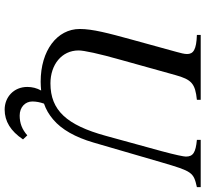

<svg xmlns="http://www.w3.org/2000/svg" viewBox="-48 -644 862 805"><g transform="rotate(90 382.5 -242.0)"><path d="M548 74C523 96 497 106 465 106C430 106 406 83 406 53C406 37 409 21 415 4C439 -4 461 -17 481 -34C524 -70 556 -128 578 -203L661 -488C699 -618 703 -623 765 -637V-653H567V-637C620 -632 637 -621 637 -591C637 -582 630 -547 614 -488L550 -255C505 -91 443 -23 330 -23C252 -23 192 -70 192 -141C192 -163 205 -225 232 -320L295 -546C314 -615 331 -630 399 -637V-653H127V-637C189 -635 207 -622 207 -596C207 -584 203 -569 198 -551L146 -362C120 -267 102 -200 102 -146C102 -51 192 18 323 18C336 18 348 17 360 16C350 34 345 53 345 74C345 131 388 169 440 169C489 169 530 144 565 92Z"/></g></svg>

Font: XITS
Style: Italic
Weight: 400
Italic angle: -16.33°
Designer: MicroPress Inc., with final additions and corrections provided by Coen Hoffman, Elsevier (retired)
Version: Version 1.107